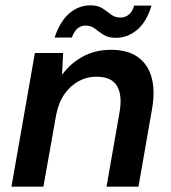

<svg xmlns="http://www.w3.org/2000/svg" viewBox="-20 -701 644 721"><path d="M23 0 111 -502H217L213 -420Q244 -463 291 -488.5Q338 -514 396 -514Q460 -514 498 -486.5Q536 -459 549.5 -409.5Q563 -360 551 -292L500 0H380L429 -280Q440 -343 419.5 -378Q399 -413 342 -413Q306 -413 275 -396Q244 -379 222 -347.5Q200 -316 191 -270L143 0ZM185 -560Q206 -622 241 -651.5Q276 -681 320 -681Q348 -681 365 -669.5Q382 -658 397 -646.5Q412 -635 433 -635Q450 -635 463.5 -646Q477 -657 484 -680H549Q530 -618 494.5 -588.5Q459 -559 415 -559Q386 -559 368.5 -570.5Q351 -582 336.5 -593.5Q322 -605 301 -605Q284 -605 271 -594Q258 -583 250 -560Z"/></svg>

Font: DM Sans 16pt SemiBold
Style: Italic
Weight: 600
Italic angle: -10°
Version: Version 4.004;gftools[0.9.30]